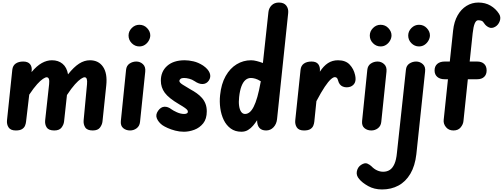

<svg xmlns="http://www.w3.org/2000/svg" viewBox="-20 -1024 3947 1507"><path d="M104 0Q63 0 47.2 -24.2Q31.5 -48.5 35 -80.5L76.5 -476Q80 -509 103 -525Q126 -541 162 -541Q199 -541 215.8 -520.5Q232.5 -500 228.5 -467L227.5 -458Q268.5 -507 308 -529Q347.5 -551 387.5 -551Q438 -551 471.2 -523.2Q504.5 -495.5 514 -440.5Q559.5 -498 600.8 -524.5Q642 -551 685.5 -551Q754 -551 789 -499.2Q824 -447.5 814 -353.5L784.5 -71.5Q782 -46 765 -23Q748 0 708 0Q664 0 648.8 -24.2Q633.5 -48.5 636.5 -80.5L663 -363Q665.5 -390.5 661 -404Q656.5 -417.5 643.5 -417.5Q634 -417.5 615 -405Q596 -392.5 568.5 -362.2Q541 -332 505.5 -278L483 -71.5Q480.5 -46 463.2 -23Q446 0 406 0Q361.5 0 346.2 -24.2Q331 -48.5 334.5 -80.5L365.5 -363Q368.5 -390.5 363.8 -404Q359 -417.5 346 -417.5Q336.5 -417.5 317.5 -405.2Q298.5 -393 271.5 -363.2Q244.5 -333.5 209.5 -281L184.5 -69Q183 -53.5 176.5 -37.5Q170 -21.5 153.2 -10.8Q136.5 0 104 0Z M1001 0Q969 0 947 -18.5Q925 -37 928.5 -74L969.5 -476Q973 -509 997 -525Q1021 -541 1050 -541Q1079.5 -541 1101.8 -520.5Q1124 -500 1120 -461.5L1079 -66.5Q1075.5 -34.5 1052.5 -17.2Q1029.5 0 1001 0ZM989 -745Q989 -778.5 1014.2 -804Q1039.5 -829.5 1073.5 -829.5Q1110.5 -829.5 1135 -803.2Q1159.5 -777 1159.5 -746.5Q1159.5 -726 1148.2 -705.8Q1137 -685.5 1117.8 -672.5Q1098.5 -659.5 1073.5 -659.5Q1039.5 -659.5 1014.2 -684.8Q989 -710 989 -745Z M1423.5 10Q1388.5 10 1355.2 1.2Q1322 -7.5 1295.5 -19.5Q1269 -31.5 1254 -42Q1224 -64.5 1211.5 -93.8Q1199 -123 1220.5 -154Q1242 -184.5 1269.8 -186.2Q1297.5 -188 1326 -166Q1338.5 -156.5 1368 -143Q1397.5 -129.5 1426 -129.5Q1437.5 -129.5 1446 -133.8Q1454.5 -138 1454.5 -147.5Q1454.5 -153 1451 -159Q1447.5 -165 1433.2 -175.8Q1419 -186.5 1385.5 -206Q1304 -254 1273.2 -296Q1242.5 -338 1242.5 -391Q1242.5 -463 1292.2 -507Q1342 -551 1430 -551Q1461 -551 1498.5 -542.5Q1536 -534 1574 -509.5Q1614 -482 1626 -450.8Q1638 -419.5 1618.5 -391Q1601 -366 1571.5 -364.5Q1542 -363 1506.5 -387.5Q1488 -400 1465.5 -406Q1443 -412 1423.5 -412Q1406.5 -412 1397.2 -405Q1388 -398 1388 -388Q1388 -375.5 1415 -358.8Q1442 -342 1474 -323Q1501 -308.5 1524.2 -292Q1547.5 -275.5 1565.2 -255.2Q1583 -235 1593 -209Q1603 -183 1603 -150Q1603 -91 1575 -56Q1547 -21 1505.5 -5.5Q1464 10 1423.5 10Z M1875 10Q1825.5 10 1791 -15.2Q1756.5 -40.5 1736.2 -82.2Q1716 -124 1709 -175Q1702 -226 1707.5 -277Q1716.5 -365.5 1751 -426.8Q1785.5 -488 1837.5 -519.5Q1889.5 -551 1950.5 -551Q1971.5 -551 1996 -544.5Q2020.5 -538 2043.5 -529.5L2087 -930Q2090.5 -961 2112.2 -982.5Q2134 -1004 2169 -1004Q2209 -1004 2227.2 -979.8Q2245.5 -955.5 2242 -922L2154.5 -88.5Q2150.5 -50.5 2126.8 -25.2Q2103 0 2069 0Q2033 0 2015.5 -20.8Q1998 -41.5 1998 -79V-80.5Q1984 -58.5 1966.5 -37.8Q1949 -17 1926.5 -3.5Q1904 10 1875 10ZM1857 -262.5Q1852.5 -223 1856.8 -193Q1861 -163 1873 -146.2Q1885 -129.5 1903.5 -129.5Q1922 -129.5 1938.8 -142.8Q1955.5 -156 1970.8 -185.5Q1986 -215 1999.8 -263Q2013.5 -311 2026 -380.5L2027 -386Q2003.5 -401 1984 -406.5Q1964.5 -412 1949.5 -412Q1925 -412 1906.2 -395.8Q1887.5 -379.5 1875 -346.5Q1862.5 -313.5 1857 -262.5Z M2366 0Q2325 0 2309.5 -24.2Q2294 -48.5 2297.5 -80.5L2339 -476Q2342.5 -509 2365.5 -525Q2388.5 -541 2425 -541Q2462 -541 2477.8 -520.5Q2493.5 -500 2491 -467L2490.5 -461Q2519.5 -506 2554 -528.5Q2588.5 -551 2633 -551Q2692.5 -551 2724.5 -517Q2756.5 -483 2767 -435.5Q2775.5 -399 2765.5 -376Q2755.5 -353 2729 -343Q2698 -333.5 2670.2 -344.8Q2642.5 -356 2633 -394Q2629.5 -408 2623.2 -413.2Q2617 -418.5 2608 -418.5Q2595.5 -418.5 2576.2 -401.2Q2557 -384 2529.2 -343Q2501.5 -302 2463.5 -230L2447 -69Q2445.5 -53.5 2439 -37.5Q2432.5 -21.5 2415.8 -10.8Q2399 0 2366 0Z M2894.5 0Q2862.5 0 2840.5 -18.5Q2818.5 -37 2822 -74L2863 -476Q2866.5 -509 2890.5 -525Q2914.5 -541 2943.5 -541Q2973 -541 2995.2 -520.5Q3017.5 -500 3013.5 -461.5L2972.5 -66.5Q2969 -34.5 2946 -17.2Q2923 0 2894.5 0ZM2882.5 -745Q2882.5 -778.5 2907.8 -804Q2933 -829.5 2967 -829.5Q3004 -829.5 3028.5 -803.2Q3053 -777 3053 -746.5Q3053 -726 3041.8 -705.8Q3030.5 -685.5 3011.2 -672.5Q2992 -659.5 2967 -659.5Q2933 -659.5 2907.8 -684.8Q2882.5 -710 2882.5 -745Z M2978.5 463Q2917 463 2869.8 436.5Q2822.5 410 2799 381Q2774.5 353 2781 320.5Q2787.5 288 2813.5 270.5Q2843.5 251 2863.8 260.2Q2884 269.5 2896.5 282Q2916 302.5 2939.5 313.2Q2963 324 2987.5 324Q3017 324 3039.2 309.8Q3061.5 295.5 3076 262.8Q3090.5 230 3095.5 175.5L3166 -476Q3169 -509 3193.2 -525Q3217.5 -541 3246.5 -541Q3276 -541 3298.8 -520.5Q3321.5 -500 3316.5 -461.5L3248 186Q3237.5 278 3201 339.8Q3164.5 401.5 3107.8 432.2Q3051 463 2978.5 463ZM3184 -745Q3184 -778.5 3209.2 -804Q3234.5 -829.5 3268.5 -829.5Q3305.5 -829.5 3330 -803.2Q3354.5 -777 3354.5 -746.5Q3354.5 -726 3343.2 -705.8Q3332 -685.5 3312.8 -672.5Q3293.5 -659.5 3268.5 -659.5Q3234.5 -659.5 3209.2 -684.8Q3184 -710 3184 -745Z M3539 0Q3502 0 3480.5 -26Q3459 -52 3462.5 -83L3496 -402H3470.5Q3433.5 -402 3412.2 -420.5Q3391 -439 3391 -471Q3391 -504 3412.2 -522.5Q3433.5 -541 3470.5 -541H3510.5L3536.5 -785.5Q3544 -854 3571.5 -902.8Q3599 -951.5 3641.5 -977.8Q3684 -1004 3734.5 -1004Q3789 -1004 3830.2 -979.8Q3871.5 -955.5 3897 -915.5Q3913.5 -889.5 3902.8 -859Q3892 -828.5 3867 -814Q3840.5 -798.5 3817.2 -809.2Q3794 -820 3781 -840Q3771.5 -856 3760.5 -860.5Q3749.5 -865 3733 -865Q3716.5 -865 3706 -839.5Q3695.5 -814 3690 -763.5L3666.5 -541H3725Q3760.5 -541 3780 -522.5Q3799.5 -504 3799.5 -471Q3799.5 -439 3780 -420.5Q3760.5 -402 3725 -402H3652L3617.5 -73Q3615 -47.5 3595.5 -23.8Q3576 0 3539 0Z"/></svg>

Font: Edu SA Hand
Style: Regular
Weight: 400
Designer: Tina and Corey Anderson, Eben Sorkin, Mirko Velimirovic
Foundry: Google for Education
Version: Version 2.000